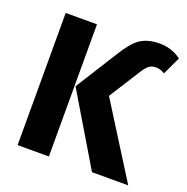

<svg xmlns="http://www.w3.org/2000/svg" viewBox="-127 -828 920 946"><g transform="rotate(20 333.0 -355.0)"><path d="M455 0H645L405 -382L506 -541C533 -584 548 -593 576 -593C592 -593 607 -588 622 -579L666 -673C632 -698 594 -710 553 -710C512 -710 478 -701 452 -684C426 -666 400 -635 373 -591L234 -370ZM65 -693V0H229V-693Z"/></g></svg>

Font: Fira Sans
Style: Bold
Weight: 700
Designer: Carrois Corporate & Edenspiekermann AG
Foundry: Carrois Corporate GbR & Edenspiekermann AG
Version: Version 4.203